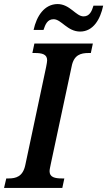

<svg xmlns="http://www.w3.org/2000/svg" viewBox="-40 -929 530 949"><path d="M356 -773C421 -773 456 -834 470 -901H422C414 -874 403 -848 373 -848C335 -848 306 -909 244 -909C179 -908 141 -850 126 -781H175C184 -808 194 -834 225 -834C263 -834 293 -773 356 -773ZM-20 0H268L278 -47H267C231 -47 205 -53 205 -83C205 -92 209 -107 212 -123L314 -600C325 -658 359 -667 398 -667H409L419 -714H130L120 -667H132C168 -667 193 -661 193 -631C193 -625 191 -613 188 -598L85 -113C73 -56 39 -47 2 -47H-9Z"/></svg>

Font: Noto Serif Condensed SemiBold
Style: Italic
Weight: 600
Width: 3
Italic angle: -12°
Designer: Monotype Design Team
Foundry: Monotype Imaging Inc.
Version: Version 2.014